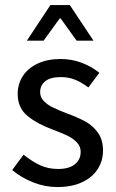

<svg xmlns="http://www.w3.org/2000/svg" viewBox="-20 -736 463 768"><path d="M212.4 -60.1Q256.3 -60.1 279.5 -78.9Q302.7 -97.7 302.7 -128.4Q302.7 -150.4 287.6 -166.3Q272.5 -182.1 250.5 -192.9Q228.5 -203.6 192.9 -216.8Q128.9 -240.2 89.8 -272.5Q50.8 -304.7 50.8 -359.9Q50.8 -400.4 71.5 -432.1Q92.3 -463.9 131.1 -481.9Q169.9 -500 222.2 -500Q267.1 -500 306.9 -484.9Q346.7 -469.7 377.4 -444.8L333.5 -386.2Q306.2 -406.7 280.3 -417.2Q254.4 -427.7 223.6 -427.7Q182.1 -427.7 161.4 -411.4Q140.6 -395 140.6 -367.2Q140.6 -347.2 154.8 -332.3Q168.9 -317.4 190.2 -306.9Q211.4 -296.4 246.6 -282.7Q291 -266.6 321 -250.2Q351.1 -233.9 371.6 -205.3Q392.1 -176.8 392.1 -133.8Q392.1 -92.8 370.8 -59.6Q349.6 -26.4 308.3 -7.1Q267.1 12.2 209.5 12.2Q160.2 12.2 113 -6.3Q65.9 -24.9 28.8 -55.7L74.2 -117.2Q109.9 -88.9 141.8 -74.5Q173.8 -60.1 212.4 -60.1ZM259.3 -715.8 354 -573.2H286.6L222.7 -662.1H218.8L154.3 -573.2H87.4L181.6 -715.8Z"/></svg>

Font: Varta SemiBold
Style: Regular
Weight: 600
Designer: Joana Correia, Viktoriya Grabowska, Eben Sorkin
Foundry: Sorkin Type
Version: Version 1.003; ttfautohint (v1.3) -l 8 -r 24 -G 200 -x 12 -H